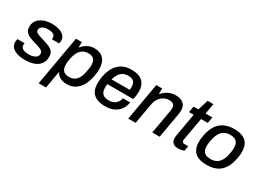

<svg xmlns="http://www.w3.org/2000/svg" viewBox="-30 -1423 3178 2346"><g transform="rotate(30 1559.0 -250.0)"><path d="M227 12Q175 12 135 2.5Q95 -7 67.5 -24.5Q40 -42 26.5 -67Q13 -92 13 -122Q13 -134 15.5 -145Q18 -156 20 -164H122Q120 -158 119 -151Q118 -144 118 -140Q118 -115 132.5 -99.5Q147 -84 172.5 -77.5Q198 -71 230 -71Q254 -71 276.5 -75.5Q299 -80 317 -89Q335 -98 345 -113Q355 -128 355 -150Q355 -169 343.5 -181.5Q332 -194 313 -202.5Q294 -211 269.5 -218Q245 -225 218 -233Q191 -241 164.5 -251Q138 -261 116.5 -275.5Q95 -290 82 -312.5Q69 -335 69 -367Q69 -409 86.5 -441Q104 -473 135 -494.5Q166 -516 207 -527Q248 -538 294 -538Q338 -538 374.5 -530Q411 -522 437.5 -506Q464 -490 478.5 -467.5Q493 -445 493 -416Q493 -402 490.5 -389.5Q488 -377 486 -373H385Q386 -379 386.5 -384Q387 -389 387 -393Q387 -415 375.5 -428.5Q364 -442 343 -448.5Q322 -455 292 -455Q265 -455 244.5 -450.5Q224 -446 209 -437Q194 -428 186 -415Q178 -402 178 -386Q178 -364 196 -351.5Q214 -339 242 -331Q270 -323 303 -312Q332 -303 360.5 -293Q389 -283 413 -268.5Q437 -254 451 -230.5Q465 -207 465 -172Q465 -123 446.5 -88Q428 -53 395 -31Q362 -9 319 1.5Q276 12 227 12Z M514 173 637 -526H720L718 -454H726Q758 -496 801 -517Q844 -538 892 -538Q948 -538 987.5 -516.5Q1027 -495 1048 -452Q1069 -409 1069 -346Q1069 -325 1067.5 -302Q1066 -279 1061 -253Q1045 -162 1010 -103.5Q975 -45 926 -16.5Q877 12 820 12Q783 12 753 4Q723 -4 701 -21Q679 -38 666 -64H659L618 173ZM791 -78Q836 -78 868 -96Q900 -114 920.5 -152.5Q941 -191 951 -249Q956 -272 958 -288Q960 -304 961 -316.5Q962 -329 962 -339Q962 -377 950 -401Q938 -425 915.5 -436.5Q893 -448 858 -448Q814 -448 781 -427.5Q748 -407 727 -368Q706 -329 696 -272Q693 -253 690.5 -239Q688 -225 687.5 -214.5Q687 -204 687 -194Q687 -152 700 -126.5Q713 -101 736 -89.5Q759 -78 791 -78Z M1360 12Q1286 12 1236 -9.5Q1186 -31 1161.5 -75.5Q1137 -120 1137 -187Q1137 -214 1140 -242Q1143 -270 1148 -295Q1162 -365 1194.5 -419.5Q1227 -474 1281.5 -506Q1336 -538 1419 -538Q1488 -538 1534 -516.5Q1580 -495 1603 -452.5Q1626 -410 1626 -347Q1626 -324 1622.5 -295Q1619 -266 1611 -237H1247Q1245 -223 1244 -211.5Q1243 -200 1243 -188Q1243 -149 1255.5 -123Q1268 -97 1294 -85Q1320 -73 1360 -73Q1385 -73 1407 -79Q1429 -85 1447 -98Q1465 -111 1478.5 -131.5Q1492 -152 1498 -182H1600Q1591 -132 1569.5 -95.5Q1548 -59 1516.5 -35.5Q1485 -12 1445.5 0Q1406 12 1360 12ZM1261 -313H1517Q1519 -325 1520 -335.5Q1521 -346 1521 -355Q1521 -389 1509.5 -411Q1498 -433 1475 -443.5Q1452 -454 1420 -454Q1379 -454 1347.5 -438Q1316 -422 1295 -390.5Q1274 -359 1261 -313Z M1678 0 1770 -526H1854L1851 -451H1858Q1881 -478 1910 -497.5Q1939 -517 1972 -527.5Q2005 -538 2039 -538Q2081 -538 2114.5 -525Q2148 -512 2168 -483Q2188 -454 2188 -406Q2188 -390 2186 -372.5Q2184 -355 2180 -335L2121 0H2017L2075 -329Q2077 -342 2078.5 -354Q2080 -366 2080 -376Q2080 -403 2070 -418.5Q2060 -434 2042 -440.5Q2024 -447 2000 -447Q1972 -447 1944.5 -436.5Q1917 -426 1894.5 -406Q1872 -386 1855.5 -356Q1839 -326 1833 -287L1782 0Z M2387 12Q2348 12 2326.5 -1Q2305 -14 2296 -34.5Q2287 -55 2287 -81Q2287 -89 2288 -96.5Q2289 -104 2290 -112L2347 -440H2281L2296 -526H2364L2409 -673H2491L2465 -526H2561L2546 -440H2451L2397 -134Q2396 -130 2394.5 -119.5Q2393 -109 2393 -106Q2393 -91 2402 -82.5Q2411 -74 2430 -74H2482L2469 -4Q2459 0 2445 3.5Q2431 7 2416 9.5Q2401 12 2387 12Z M2787 12Q2715 12 2666 -9.5Q2617 -31 2592 -75Q2567 -119 2567 -187Q2567 -206 2569 -227Q2571 -248 2575 -271Q2591 -363 2629 -422Q2667 -481 2726 -509.5Q2785 -538 2865 -538Q2938 -538 2987 -516.5Q3036 -495 3060.5 -451Q3085 -407 3085 -338Q3085 -319 3083.5 -298.5Q3082 -278 3077 -255Q3061 -163 3024 -104Q2987 -45 2928.5 -16.5Q2870 12 2787 12ZM2793 -74Q2842 -74 2877 -93.5Q2912 -113 2934.5 -153Q2957 -193 2967 -254Q2972 -274 2973.5 -288.5Q2975 -303 2975.5 -314Q2976 -325 2976 -334Q2976 -374 2963.5 -400Q2951 -426 2925 -439Q2899 -452 2859 -452Q2810 -452 2775.5 -432Q2741 -412 2718.5 -372.5Q2696 -333 2684 -272Q2681 -252 2679 -237Q2677 -222 2676 -211.5Q2675 -201 2675 -191Q2675 -151 2687.5 -125.5Q2700 -100 2727 -87Q2754 -74 2793 -74Z"/></g></svg>

Font: Archivo SemiBold Medium
Style: Italic
Weight: 500
Italic angle: -10°
Version: Version 2.001